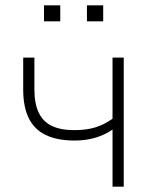

<svg xmlns="http://www.w3.org/2000/svg" viewBox="-20 -700 572 720"><path d="M402 0V-214Q373 -194 337.5 -183.5Q302 -173 260 -173Q194 -173 151 -194Q108 -215 87.5 -257.5Q67 -300 67 -364V-484H109V-365Q109 -312 125 -278Q141 -244 174 -228Q207 -212 259 -212Q303 -212 336.5 -222Q370 -232 402 -255V-484H444V0ZM306 -620V-680H367V-620ZM145 -620V-680H206V-620Z"/></svg>

Font: Nunito Sans 12pt ExtraLight
Style: Regular
Weight: 200
Designer: Vernon Adams
Foundry: Vernon Adams
Version: Version 3.101;gftools[0.9.27]